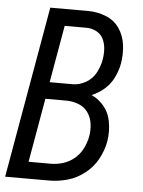

<svg xmlns="http://www.w3.org/2000/svg" viewBox="-57 -777 609 819"><g transform="rotate(5 248.0 -367.5)"><path d="M-4 0 125 -735H286Q326 -735 363 -720.5Q400 -706 421.5 -674.5Q443 -643 448 -603Q453 -563 446 -523Q440 -490 423.5 -458.5Q407 -427 378 -405Q357 -389 333 -379Q360 -367 380 -345Q408 -316 416 -273.5Q424 -231 417 -188Q410 -149 390 -112Q370 -75 336 -48.5Q302 -22 263 -11Q224 0 185 0ZM90 -72H185Q211 -72 237.5 -80Q264 -88 286 -106.5Q308 -125 320.5 -150Q333 -175 338 -201Q343 -228 339.5 -255.5Q336 -283 321 -304.5Q306 -326 280.5 -336Q255 -346 227 -346H138ZM150 -418H249Q278 -418 305.5 -434Q333 -450 347.5 -477.5Q362 -505 367 -534Q371 -557 369.5 -580Q368 -603 358.5 -622.5Q349 -642 329 -652.5Q309 -663 286 -663H193Z"/></g></svg>

Font: Iosevka SS08
Style: Italic
Weight: 400
Italic angle: -10°
Monospace: yes
Designer: Belleve Invis
Foundry: Belleve Invis
Version: 2.1.0; ttfautohint (v1.8.2)